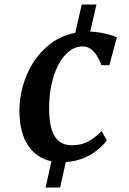

<svg xmlns="http://www.w3.org/2000/svg" viewBox="-20 -702 564 842"><path d="M180 120.5 205.5 5Q140 -8.5 103 -64.2Q66 -120 65 -213.5Q64.5 -267.5 79.8 -323.2Q95 -379 125.8 -427.8Q156.5 -476.5 202.8 -511.2Q249 -546 310 -558L338.5 -682H403L375.5 -563.5Q394 -563 415.5 -559.5Q437 -556 457.5 -550.5Q478 -545 492.5 -538.5L459.5 -416H425Q416 -439.5 404.5 -458Q393 -476.5 377.5 -487.5Q362 -498.5 341 -498.5Q311.5 -498.5 284.8 -478.2Q258 -458 237.8 -421Q217.5 -384 206.2 -333Q195 -282 195.5 -221Q196 -167 207.2 -132.5Q218.5 -98 240.2 -81.5Q262 -65 294 -65Q324 -65 347.2 -73.2Q370.5 -81.5 389.2 -95.5Q408 -109.5 425.5 -127L448.5 -86Q436 -69 411.8 -48Q387.5 -27 351.5 -10.8Q315.5 5.5 268.5 9L243.5 120.5Z"/></svg>

Font: Merriweather 28pt SemiBold
Style: Italic
Weight: 600
Italic angle: -7.8°
Version: Version 2.101